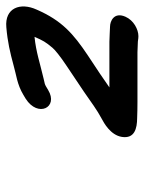

<svg xmlns="http://www.w3.org/2000/svg" viewBox="55 -788 459 609"><g transform="rotate(-90 284.5 -483.5)"><path d="M474.3 -274C495.5 -274 524.6 -288.8 536.1 -315.4C551.8 -351.7 521.2 -364 504.6 -364C494.1 -364 472.6 -366 456.3 -366H311.8C341.4 -387.1 364 -401.7 413.1 -434.3C482.3 -480.5 524 -517.3 558.6 -596.9C582 -648 564.4 -698.6 502.4 -692.9C456.2 -689 422.8 -681.1 381.1 -669.8C352.5 -661.3 321.7 -659.2 287.8 -638.7L275.8 -631.5C215.1 -592.8 248 -526.7 303.5 -560.3L314.6 -566.9C322.3 -571.2 322.3 -570.8 339.6 -574.7C384.7 -585.1 425 -599 472.2 -603.5C460.2 -576.4 456.2 -568.7 437.4 -546.5C431.6 -539.4 412 -522.8 378.7 -500.8C342.3 -476.7 315.9 -459 299 -447.4C262.9 -422.6 242.1 -406.3 211.3 -389.8C200.7 -384.1 160.3 -363 154.7 -326.2C148.6 -286 181.7 -278.2 214.3 -278C229.2 -277.4 247.5 -277 265.4 -277H423.4C431.2 -277 439.9 -276 449.1 -276C462.4 -276 463.3 -274 474.3 -274Z"/></g></svg>

Font: Just Breathe
Style: BdObl7
Weight: 400
Foundry: Cannot Into Space Fonts
Version: Version 0.72